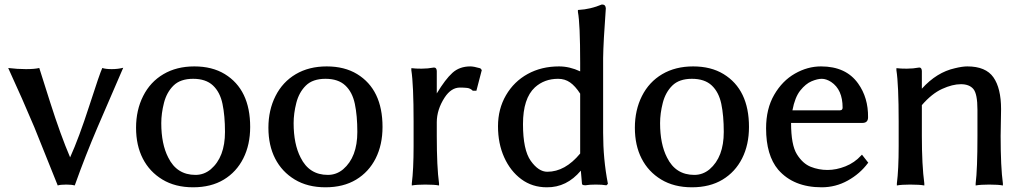

<svg xmlns="http://www.w3.org/2000/svg" viewBox="-20 -794 4446 833"><path d="M15.6 -499Q55.7 -494.1 92.8 -494.1Q129.9 -494.1 150.4 -499Q151.4 -495.1 197.3 -351.1Q243.2 -207 284.2 -111.3Q322.3 -195.3 367.7 -335.9Q413.1 -476.6 423.8 -499Q438.5 -494.1 464.8 -494.1Q491.2 -494.1 514.6 -500L403.3 -242.2Q350.6 -119.1 305.7 6.8L303.7 10.7Q292 6.8 267.6 6.8Q241.2 6.8 230.5 10.7L128.9 -242.2Q77.1 -365.2 18.6 -492.2Z M955.1 -472.7Q1065.4 -405.3 1065.4 -243.2Q1065.4 -166 1035.6 -106.9Q1005.9 -47.9 950.7 -14.6Q895.5 18.6 817.9 18.6Q740.2 18.6 684.6 -15.1Q628.9 -48.8 599.6 -106Q570.3 -163.1 570.3 -239.7Q570.3 -316.4 601.1 -377.4Q631.8 -438.5 689 -472.2Q746.1 -505.9 823.2 -505.9Q900.4 -505.9 955.1 -472.7ZM679.7 -259.8Q679.7 -168.9 710 -110.4Q747.1 -35.2 828.1 -35.2Q865.2 -35.2 894.5 -59.6Q956.1 -112.3 956.1 -221.7Q956.1 -292 945.3 -343.3Q934.6 -394.5 903.8 -423.3Q873 -452.1 817.9 -452.1Q762.7 -452.1 732.9 -422.9Q703.1 -393.6 691.4 -347.7Q679.7 -301.8 679.7 -259.8Z M1529.3 -472.7Q1639.6 -405.3 1639.6 -243.2Q1639.6 -166 1609.9 -106.9Q1580.1 -47.9 1524.9 -14.6Q1469.7 18.6 1392.1 18.6Q1314.5 18.6 1258.8 -15.1Q1203.1 -48.8 1173.8 -106Q1144.5 -163.1 1144.5 -239.7Q1144.5 -316.4 1175.3 -377.4Q1206.1 -438.5 1263.2 -472.2Q1320.3 -505.9 1397.5 -505.9Q1474.6 -505.9 1529.3 -472.7ZM1253.9 -259.8Q1253.9 -168.9 1284.2 -110.4Q1321.3 -35.2 1402.3 -35.2Q1439.5 -35.2 1468.8 -59.6Q1530.3 -112.3 1530.3 -221.7Q1530.3 -292 1519.5 -343.3Q1508.8 -394.5 1478 -423.3Q1447.3 -452.1 1392.1 -452.1Q1336.9 -452.1 1307.1 -422.9Q1277.3 -393.6 1265.6 -347.7Q1253.9 -301.8 1253.9 -259.8Z M1764.6 -489.3V-498H1768.6Q1782.2 -496.1 1809.1 -496.1Q1835.9 -496.1 1862.3 -501H1863.3Q1874 -501 1875 -486.3V-388.7Q1912.1 -450.2 1942.9 -478Q1973.6 -505.9 2020.5 -505.9Q2035.2 -505.9 2062.5 -498H2063.5L2070.3 -490.2L2046.9 -400.4H2031.2Q2020.5 -411.1 2006.3 -412.6Q1992.2 -414.1 1975.6 -414.1Q1937.5 -414.1 1909.2 -371.1Q1875 -318.4 1875 -263.7V-204.1Q1875 -69.3 1884.8 2V10.7Q1865.2 6.8 1825.2 6.8Q1787.1 6.8 1766.6 10.7V2Q1774.4 -58.6 1774.4 -160.2V-266.6Q1774.4 -426.8 1764.6 -489.3Z M2405.3 -505.9Q2451.2 -505.9 2497.1 -484.4V-521.5Q2497.1 -691.4 2487.3 -742.2V-751H2491.2Q2542 -753.9 2590.8 -774.4H2592.8Q2607.4 -774.4 2608.4 -757.8Q2597.7 -612.3 2596.7 -542V-217.8Q2596.7 -103.5 2617.2 2V3.9L2611.3 9.8H2609.4Q2592.8 6.8 2564.9 6.8Q2537.1 6.8 2520.5 9.8H2519.5Q2504.9 9.8 2504.9 2.9L2500 -53.7Q2438.5 19.5 2352.5 18.6Q2289.1 18.6 2241.7 -16.6Q2194.3 -51.8 2167.5 -111.3Q2140.6 -170.9 2140.6 -246.1Q2140.6 -321.3 2175.3 -380.9Q2210 -440.4 2269.5 -473.1Q2329.1 -505.9 2405.3 -505.9ZM2354.5 -48.8Q2431.6 -48.8 2497.1 -127.9V-387.7Q2475.6 -420.9 2453.1 -436.5Q2430.7 -452.1 2401.4 -452.1Q2341.8 -452.1 2300.8 -415Q2249 -367.2 2249 -255.4Q2249 -143.6 2282.7 -96.2Q2316.4 -48.8 2354.5 -48.8Z M3119.1 -472.7Q3229.5 -405.3 3229.5 -243.2Q3229.5 -166 3199.7 -106.9Q3169.9 -47.9 3114.7 -14.6Q3059.6 18.6 2981.9 18.6Q2904.3 18.6 2848.6 -15.1Q2793 -48.8 2763.7 -106Q2734.4 -163.1 2734.4 -239.7Q2734.4 -316.4 2765.1 -377.4Q2795.9 -438.5 2853 -472.2Q2910.2 -505.9 2987.3 -505.9Q3064.5 -505.9 3119.1 -472.7ZM2843.8 -259.8Q2843.8 -168.9 2874 -110.4Q2911.1 -35.2 2992.2 -35.2Q3029.3 -35.2 3058.6 -59.6Q3120.1 -112.3 3120.1 -221.7Q3120.1 -292 3109.4 -343.3Q3098.6 -394.5 3067.9 -423.3Q3037.1 -452.1 2981.9 -452.1Q2926.8 -452.1 2897 -422.9Q2867.2 -393.6 2855.5 -347.7Q2843.8 -301.8 2843.8 -259.8Z M3303.7 -237.3Q3303.7 -322.3 3338.9 -382.8Q3374 -443.4 3428.7 -474.6Q3483.4 -505.9 3542 -505.9Q3650.4 -505.9 3703.1 -431.6Q3747.1 -370.1 3746.1 -285.2Q3746.1 -260.7 3721.7 -260.7H3412.1Q3412.1 -165 3437.5 -124.5Q3462.9 -84 3497.6 -70.3Q3532.2 -56.6 3570.3 -56.6Q3608.4 -56.6 3647.9 -72.3Q3687.5 -87.9 3716.8 -120.1L3719.7 -123L3747.1 -87.9L3745.1 -85.9Q3710.9 -40 3658.2 -10.7Q3605.5 18.6 3544.9 18.6Q3422.9 18.6 3356.4 -57.6Q3303.7 -120.1 3303.7 -237.3ZM3418 -315.4H3624Q3635.7 -315.4 3635.7 -327.1Q3635.7 -405.3 3585.9 -438.5Q3564.5 -452.1 3545.4 -452.1Q3526.4 -452.1 3501 -441.4Q3475.6 -430.7 3452.1 -401.4Q3428.7 -372.1 3418 -315.4Z M3869.1 -489.3V-498H3873Q3886.7 -496.1 3914.1 -496.1Q3941.4 -496.1 3967.8 -501H3968.8Q3978.5 -501 3979.5 -486.3V-409.2Q4043.9 -480.5 4123 -498Q4155.3 -505.9 4176.8 -505.9Q4256.8 -505.9 4290 -458.5Q4323.2 -411.1 4323.2 -320.3L4321.3 -204.1Q4321.3 -69.3 4331.1 2V10.7Q4311.5 6.8 4271.5 6.8Q4233.4 6.8 4212.9 10.7V2Q4220.7 -59.6 4220.7 -204.1V-317.4Q4220.7 -386.7 4203.1 -407.7Q4185.5 -428.7 4148.9 -428.7Q4112.3 -428.7 4067.4 -408.2Q4022.5 -387.7 3979.5 -337.9V-204.1Q3979.5 -77.1 3990.2 2V10.7Q3970.7 6.8 3928.7 6.8Q3890.6 6.8 3871.1 10.7V2Q3878.9 -58.6 3878.9 -160.2V-266.6Q3878.9 -426.8 3869.1 -489.3Z"/></svg>

Font: GenEi LateMin P v2
Style: Medium
Weight: 500
Designer: o_tamon (Modified)
Foundry: o_tamon / Adobe Systems Incorporated / FONT 910 / Philipp H. Poll
Version: Version 2.1;Original Version 1.004